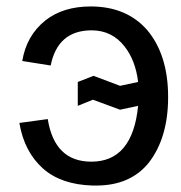

<svg xmlns="http://www.w3.org/2000/svg" viewBox="-20 -563 562 595"><path d="M221 -309 270 -328 352 -297 408 -309Q400 -376 366 -419Q327 -469 264 -469Q159 -469 137 -360L49 -374Q62 -453 121 -500Q176 -543 261 -543Q372 -543 436 -470Q501 -393 501 -262Q501 -137 442 -60Q385 12 278 12H267Q169 9 113 -41Q55 -93 40 -182L128 -194Q149 -62 263 -62Q391 -62 408 -235L352 -223L268 -254L221 -235Z"/></svg>

Font: MongolianScript
Style: Regular
Weight: 400
Designer: Bolorsoft LLC, NUM
Foundry: Bolorsoft LLC
Version: Version 3.2